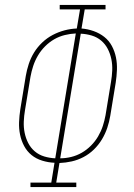

<svg xmlns="http://www.w3.org/2000/svg" viewBox="-20 -755 540 775"><path d="M103 0V-18H187L200 -98Q175 -99 150.5 -106.5Q126 -114 107.5 -129Q89 -144 77.5 -165.5Q66 -187 61 -211.5Q56 -236 57 -262Q58 -288 62 -314L84 -448Q88 -472 96 -496.5Q104 -521 117.5 -543Q131 -565 150.5 -583.5Q170 -602 193 -614Q216 -626 240.5 -632.5Q265 -639 290 -640L303 -717H221V-735H406V-717H322L309 -640Q334 -638 358 -629.5Q382 -621 401 -606Q420 -591 431.5 -569.5Q443 -548 448 -523.5Q453 -499 452 -473Q451 -447 447 -421L425 -287Q421 -263 413 -239Q405 -215 391.5 -192.5Q378 -170 359 -151.5Q340 -133 317 -121Q294 -109 269.5 -103.5Q245 -98 220 -97L207 -18H288V0ZM203 -116 286 -620Q264 -619 241.5 -613.5Q219 -608 199 -596.5Q179 -585 162 -568Q145 -551 133 -530.5Q121 -510 114 -488.5Q107 -467 103 -445L81 -311Q77 -288 76 -264.5Q75 -241 79.5 -219Q84 -197 94 -177.5Q104 -158 120.5 -144Q137 -130 158.5 -123.5Q180 -117 203 -116ZM223 -116Q245 -116 267.5 -121.5Q290 -127 310 -138.5Q330 -150 347 -167Q364 -184 376 -204.5Q388 -225 395 -246.5Q402 -268 406 -290L428 -424Q432 -447 433 -470.5Q434 -494 429.5 -516Q425 -538 415 -557.5Q405 -577 388.5 -591Q372 -605 350.5 -611.5Q329 -618 306 -619Z"/></svg>

Font: Iosevka Slab Thin Oblique
Style: Regular
Weight: 100
Italic angle: -9°
Monospace: yes
Designer: Belleve Invis
Foundry: Belleve Invis
Version: Version 11.1.0; ttfautohint (v1.8.3)